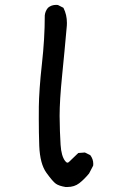

<svg xmlns="http://www.w3.org/2000/svg" viewBox="-20 -765 540 783"><path d="M138.2 -281.2Q138.2 -300.8 138.4 -330.3Q138.7 -359.9 141.8 -405.8Q145 -451.7 150.9 -503.9Q162.6 -607.9 162.6 -702.1V-702.6Q164.6 -720.2 175.8 -733.4Q189.5 -745.1 209 -745.1Q211.9 -745.1 216.3 -744.6L238.3 -733.4L239.3 -731.9Q252.9 -704.6 252.9 -671.4Q252.9 -660.2 251.5 -648.9Q243.7 -560.1 233.4 -457.8Q223.1 -355.5 223.1 -292.5Q223.1 -264.2 224.4 -229.7Q225.6 -195.3 227.1 -174.3Q230 -128.9 245.6 -108.4Q251 -101.6 255.4 -101.6Q258.3 -101.6 261.7 -105L299.3 -141.1L326.2 -143.1L348.1 -132.3Q360.4 -116.2 360.4 -96.7Q360.4 -93.8 359.9 -89.4L343.3 -57.6Q323.2 -33.2 303.2 -17.8Q283.2 -2.4 254.9 -2.4Q250 -2.4 247.1 -2.4Q220.7 -6.8 208 -15.6Q195.3 -24.4 169.2 -60.5Q143.1 -96.7 140.1 -169.9Q138.2 -223.1 138.2 -281.2Z"/></svg>

Font: Bakudai
Style: Medium
Weight: 500
Version: Version 1.48